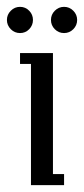

<svg xmlns="http://www.w3.org/2000/svg" viewBox="-26 -538 244 558"><path d="M5.4 -453.1Q-5.9 -464.4 -5.9 -480Q-5.9 -495.6 5.4 -506.8Q16.6 -518.1 32.2 -518.1Q47.9 -518.1 58.8 -506.8Q69.8 -495.6 69.8 -480Q69.8 -464.4 58.8 -453.1Q47.9 -441.9 32.2 -441.9Q16.6 -441.9 5.4 -453.1ZM32.2 -352.1V-383.8H127.9V-32.2H160.2V0H64V-352.1ZM133.3 -453.1Q122.1 -464.4 122.1 -480Q122.1 -495.6 133.3 -506.8Q144.5 -518.1 160.2 -518.1Q175.8 -518.1 187 -506.8Q198.2 -495.6 198.2 -480Q198.2 -464.4 187 -453.1Q175.8 -441.9 160.2 -441.9Q144.5 -441.9 133.3 -453.1Z"/></svg>

Font: Gawaa
Style: Regular
Weight: 400
Designer: T. Christopher White
Version: Version 1.0